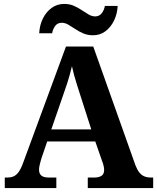

<svg xmlns="http://www.w3.org/2000/svg" viewBox="-20 -949 793 969"><path d="M4.1 0V-53H16.1Q34.4 -53 48.1 -58.7Q61.8 -64.4 73.6 -80.3Q85.3 -96.1 96.2 -125.8L312.9 -714H450.7L663.9 -114.1Q672.5 -92 683.2 -78.5Q694 -64.9 708.4 -59Q722.9 -53 741.3 -53H753.1V0H423V-53H455.9Q477.8 -53 491.6 -61.3Q505.5 -69.6 505.5 -91.2Q505.5 -99.5 503.9 -107.3Q502.3 -115.1 500.2 -122.5Q498.1 -129.9 495.7 -135.1L460.9 -234.9H218.2L188.9 -149.1Q186.5 -141.1 183.7 -130.8Q180.8 -120.4 178.9 -110.5Q177 -100.5 177 -92.2Q177 -73 188.6 -63Q200.2 -53 226.2 -53H264.3V0ZM239 -296H440.6L381.5 -480.2Q374.4 -503.3 367.2 -525.4Q360.1 -547.4 354 -569.8Q348 -592.2 343.1 -615Q338.1 -592.8 331.9 -571.4Q325.7 -550.1 319.2 -528.8Q312.6 -507.5 304.1 -484.6ZM449.2 -771Q422.2 -771 400.2 -780.5Q378.2 -790 359.7 -802.5Q341.2 -815 324.7 -824.5Q308.2 -834 292.2 -834Q269.7 -834 258 -817.5Q246.2 -801 243.2 -781H177.9Q179.9 -821.9 196.3 -855.3Q212.8 -888.8 240.5 -909Q268.2 -929.2 304.2 -929.2Q331.2 -929.2 352.7 -919.7Q374.2 -910.2 392.7 -897.7Q411.2 -885.2 427.7 -875.7Q444.2 -866.2 460.2 -866.2Q481.7 -866.2 493.9 -882.7Q506.2 -899.2 509.2 -919.2H573.9Q571.9 -878.7 555.5 -845.1Q539.1 -811.4 512.1 -791.2Q485.2 -771 449.2 -771Z"/></svg>

Font: Noto Serif Malayalam
Style: Regular
Weight: 400
Designer: Indian type Foundry, Jelle Bosma, Monotype Design Team
Foundry: Monotype Imaging Inc.
Version: Version 2.103